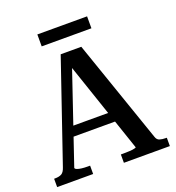

<svg xmlns="http://www.w3.org/2000/svg" viewBox="-152 -983 1009 1103"><g transform="rotate(-20 352.5 -431.5)"><path d="M178 -300H470V-240H172ZM306 -662 328 -630 138 -70Q138 -64 149 -59.5Q160 -55 177 -53Q194 -51 213 -51H228V0H8V-51H13Q39 -51 54 -59.5Q69 -68 78 -96L288 -710H414L632 -80Q638 -61 653.5 -56Q669 -51 692 -51H697V0H416V-51H433Q450 -51 468 -52Q486 -53 498 -55.5Q510 -58 510 -61ZM201 -863H505V-790H201Z"/></g></svg>

Font: Roboto Serif 36pt Medium
Style: Regular
Weight: 500
Designer: Greg Gazdowicz
Foundry: Commercial Type
Version: Version 1.008